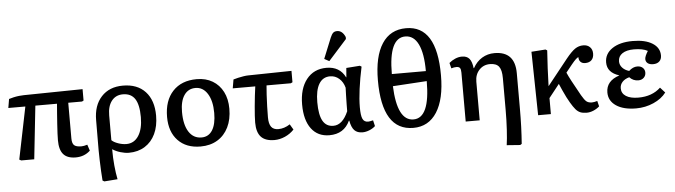

<svg xmlns="http://www.w3.org/2000/svg" viewBox="-57 -1056 5378 1529"><g transform="rotate(-5 2632.5 -291.5)"><path d="M512 14Q445 14 413.5 -22Q382 -58 382 -134Q382 -154 383.5 -189Q385 -224 388 -266Q391 -308 394 -350Q397 -392 400 -425H227L181 0H77L62 -8L147 -425H11L23 -496Q38 -501 60 -506Q82 -511 104.5 -513.5Q127 -516 143 -516L613 -523V-432L600 -425H490Q490 -357 490 -283.5Q490 -210 490 -140Q490 -100 506.5 -85Q523 -70 565 -70Q583 -70 612 -79L628 -30Q581 14 512 14Z M722 224 708 216Q705 182 703 138.5Q701 95 699.5 51Q698 7 698 -27L699 -267Q699 -385 762.5 -454Q826 -523 935 -523Q1050 -523 1114 -454Q1178 -385 1178 -262Q1178 -178 1148.5 -116Q1119 -54 1064.5 -20Q1010 14 937 14Q906 14 869.5 3Q833 -8 808 -25H806Q806 42 812 105Q818 168 828 216ZM923 -57Q985 -57 1020.5 -111.5Q1056 -166 1056 -261Q1056 -360 1025 -407Q994 -454 929 -454Q872 -454 839 -412Q806 -370 806 -297V-98Q823 -81 857.5 -69Q892 -57 923 -57Z M1510 14Q1396 14 1330 -55Q1264 -124 1264 -243Q1264 -374 1333.5 -448.5Q1403 -523 1525 -523Q1598 -523 1651.5 -491Q1705 -459 1734.5 -401.5Q1764 -344 1764 -266Q1764 -181 1733 -118Q1702 -55 1645 -20.5Q1588 14 1510 14ZM1524 -57Q1580 -57 1610.5 -105Q1641 -153 1641 -243Q1641 -340 1605 -397Q1569 -454 1509 -454Q1451 -454 1418.5 -406.5Q1386 -359 1386 -273Q1386 -170 1422.5 -113.5Q1459 -57 1524 -57Z M2101 14Q2028 14 1993.5 -23Q1959 -60 1959 -138Q1959 -158 1961 -192.5Q1963 -227 1967 -268.5Q1971 -310 1975.5 -351Q1980 -392 1985 -425H1805L1817 -495Q1833 -500 1855 -505Q1877 -510 1899 -513.5Q1921 -517 1936 -517L2283 -523V-432L2269 -425H2075Q2072 -394 2069.5 -350Q2067 -306 2065.5 -258.5Q2064 -211 2064 -171Q2064 -119 2082 -94.5Q2100 -70 2139 -70Q2187 -70 2232 -100L2258 -56Q2227 -23 2185 -4.5Q2143 14 2101 14Z M2540 14Q2447 14 2395.5 -55Q2344 -124 2344 -248Q2344 -375 2402.5 -449Q2461 -523 2562 -523Q2668 -523 2712 -434H2714L2720 -508L2829 -516L2842 -508Q2822 -415 2811 -332Q2800 -249 2800 -187Q2800 -120 2812.5 -93.5Q2825 -67 2856 -67Q2867 -67 2896 -74L2907 -27Q2888 -9 2859.5 2.5Q2831 14 2804 14Q2763 14 2740 -9.5Q2717 -33 2707 -88H2704Q2657 14 2540 14ZM2578 -58Q2651 -58 2697 -164Q2697 -186 2697.5 -220.5Q2698 -255 2699 -290.5Q2700 -326 2701 -352Q2689 -398 2657.5 -425.5Q2626 -453 2585 -453Q2527 -453 2496.5 -402.5Q2466 -352 2466 -256Q2466 -155 2493.5 -106.5Q2521 -58 2578 -58ZM2590 -574 2551 -595 2618 -760Q2629 -786 2640.5 -796.5Q2652 -807 2672 -807Q2714 -807 2737 -754V-738Z M3211 14Q2962 14 2962 -387Q2962 -578 3028.5 -680Q3095 -782 3221 -782Q3466 -782 3466 -385Q3466 -194 3399.5 -90Q3333 14 3211 14ZM3077 -428H3349Q3349 -569 3313 -643Q3277 -717 3209 -717Q3077 -717 3077 -428ZM3218 -53Q3349 -53 3349 -348L3077 -331Q3088 -53 3218 -53Z M4046 224 3939 216Q3946 168 3950.5 93Q3955 18 3955 -65V-319Q3955 -384 3933.5 -411.5Q3912 -439 3862 -439Q3810 -439 3776 -402.5Q3742 -366 3742 -309V0H3630V-391Q3630 -418 3622 -428.5Q3614 -439 3594 -439Q3575 -439 3553 -432L3542 -476Q3564 -495 3591 -506.5Q3618 -518 3645 -518Q3684 -518 3704 -494.5Q3724 -471 3730 -418H3733Q3761 -469 3805.5 -496Q3850 -523 3905 -523Q4069 -523 4069 -348V-68Q4069 11 4066.5 80Q4064 149 4059 216Z M4596 14Q4567 14 4546.5 6Q4526 -2 4508.5 -22.5Q4491 -43 4470 -79Q4460 -95 4445.5 -123.5Q4431 -152 4417.5 -182.5Q4404 -213 4395 -234L4311 -128V0H4209L4200 -508L4313 -516L4326 -508Q4321 -432 4317.5 -366.5Q4314 -301 4312 -223L4477 -430Q4520 -483 4549.5 -503Q4579 -523 4615 -523Q4648 -523 4668 -503.5Q4688 -484 4688 -451Q4688 -418 4670 -399.5Q4652 -381 4619 -381Q4595 -381 4581.5 -395Q4568 -409 4569 -432Q4555 -432 4512 -379L4463 -318Q4475 -290 4497.5 -248Q4520 -206 4563 -129Q4586 -89 4602 -76.5Q4618 -64 4645 -64Q4663 -64 4688 -72L4699 -28Q4678 -9 4650.5 2.5Q4623 14 4596 14Z M4992 14Q4891 14 4832.5 -25.5Q4774 -65 4774 -132Q4774 -224 4880 -259V-260Q4785 -290 4785 -371Q4785 -440 4846 -481.5Q4907 -523 5010 -523Q5110 -523 5167.5 -487Q5225 -451 5225 -389Q5225 -359 5207 -342Q5189 -325 5157 -325Q5129 -325 5113.5 -337.5Q5098 -350 5098 -371Q5098 -392 5124 -434Q5085 -456 5014 -456Q4955 -456 4921.5 -433.5Q4888 -411 4888 -371Q4888 -342 4908 -320Q4928 -298 4962 -288Q4994 -318 5029 -318Q5056 -318 5072.5 -303Q5089 -288 5089 -264Q5089 -239 5072 -223Q5055 -207 5029 -207Q4987 -207 4958 -238Q4922 -228 4902.5 -206.5Q4883 -185 4883 -156Q4883 -115 4918.5 -92.5Q4954 -70 5017 -70Q5127 -70 5195 -134L5233 -92Q5197 -44 5131.5 -15Q5066 14 4992 14Z"/></g></svg>

Font: Literata Medium
Style: Regular
Weight: 500
Designer: Latin by Veronika Burian and Jose Scaglione. Greek by Irene Vlachou. Cyrillic by Vera Evstafieva.
Foundry: TypeTogether
Version: Version 3.103; ttfautohint (v1.8.4.7-5d5b);gftools[0.9.29]